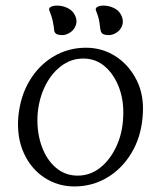

<svg xmlns="http://www.w3.org/2000/svg" viewBox="-20 -665 580 692"><path d="M248 7Q189 7 140.5 -24.5Q92 -56 66 -113Q40 -170 46 -244Q53 -318 86.5 -374Q120 -430 173 -461.5Q226 -493 290 -493Q349 -493 397.5 -461.5Q446 -430 473.5 -374Q501 -318 494 -244Q488 -170 453.5 -113Q419 -56 365.5 -24.5Q312 7 248 7ZM115 -244Q113 -186 130.5 -137.5Q148 -89 181.5 -60.5Q215 -32 260 -32Q305 -32 341 -60.5Q377 -89 399.5 -137.5Q422 -186 424 -244Q427 -302 409 -349.5Q391 -397 358 -425.5Q325 -454 280 -454Q235 -454 198.5 -425.5Q162 -397 140 -349.5Q118 -302 115 -244ZM326 -627Q322 -636 332.5 -641Q343 -646 360.5 -644.5Q378 -643 394.5 -634Q411 -625 419 -606Q427 -586 418 -567.5Q409 -549 387 -541Q376 -537 360 -539.5Q344 -542 342 -558Q341 -569 338 -587Q335 -605 326 -627ZM158 -627Q154 -636 164.5 -641Q175 -646 193 -644.5Q211 -643 227.5 -634Q244 -625 252 -606Q260 -586 250.5 -567.5Q241 -549 219 -541Q209 -537 192.5 -539.5Q176 -542 175 -558Q174 -569 170.5 -587Q167 -605 158 -627Z"/></svg>

Font: Diphylleia
Style: Regular
Weight: 400
Designer: Minha Hyung
Foundry: JAMO
Version: Version 1.000; ttfautohint (v1.8.4.7-5d5b);gftools[0.9.28]